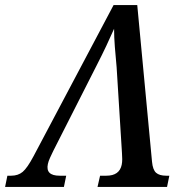

<svg xmlns="http://www.w3.org/2000/svg" viewBox="-60 -734 719 754"><path d="M-40 0 -31 -44H-16Q11 -44 29 -59Q47 -74 72 -121L386 -714H479L537 -99Q540 -67 553 -55.5Q566 -44 593 -44H605L596 0H323L333 -44H358Q409 -44 418 -87Q420 -97 420 -109Q420 -121 419 -133L398 -470Q394 -512 391 -550Q388 -588 388 -621Q374 -589 357.5 -554Q341 -519 320 -478L149 -141Q143 -129 136.5 -114.5Q130 -100 128 -90Q118 -44 174 -44H200L191 0Z"/></svg>

Font: Noto Serif SemiCondensed Medium
Style: Italic
Weight: 500
Width: 4
Italic angle: -12°
Designer: Monotype Design Team
Foundry: Monotype Imaging Inc.
Version: Version 2.013